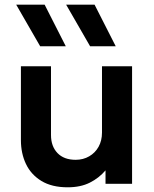

<svg xmlns="http://www.w3.org/2000/svg" viewBox="-20 -782 656 817"><path d="M268 15Q200.5 15 156.2 -12Q112 -39 90.5 -84.2Q69 -129.5 69 -185.5V-500H197V-207.5Q197 -159.5 224.5 -130.8Q252 -102 302 -102Q334 -102 359.5 -116.8Q385 -131.5 399.5 -157.5Q414 -183.5 414 -218V-500H542V0H429V-57Q401.5 -24.5 362.2 -4.8Q323 15 268 15ZM363.5 -585 261.5 -762H382.5L472.5 -585ZM151 -585 49 -762H170L260 -585Z"/></svg>

Font: Geologica Roman Medium
Style: Regular
Weight: 500
Designer: Sindre Bremnes, Frode Helland
Foundry: Monokrom Skriftforlag AS
Version: Version 1.010;gftools[0.9.28]